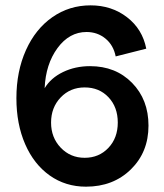

<svg xmlns="http://www.w3.org/2000/svg" viewBox="-20 -682 609 714"><path d="M299.8 12.2Q223.6 12.2 164.8 -29.5Q106 -71.3 73.5 -146Q41 -220.7 41 -316.9Q41 -416.5 76.4 -495.4Q111.8 -574.2 174.8 -618.2Q237.8 -662.1 316.9 -662.1Q395 -662.1 452.4 -617.9Q509.8 -573.7 523.9 -501L410.2 -472.2Q401.9 -514.2 372.1 -538.6Q342.3 -563 301.8 -563Q237.8 -563 193.8 -503.2Q149.9 -443.4 146 -354Q168.9 -392.1 214.4 -414.1Q259.8 -436 314.9 -436Q410.2 -436 471.2 -373.8Q532.2 -311.5 532.2 -214.8Q532.2 -116.2 466.6 -52Q400.9 12.2 299.8 12.2ZM418 -226.1Q418 -283.7 383.5 -320.3Q349.1 -356.9 294.9 -356.9Q241.2 -356.9 205.6 -319.6Q169.9 -282.2 169.9 -226.1Q169.9 -170.4 205.8 -132.8Q241.7 -95.2 294.9 -95.2Q348.1 -95.2 383.1 -132.1Q418 -168.9 418 -226.1Z"/></svg>

Font: Apfel Grotezk Mittel
Style: Regular
Weight: 500
Designer: Luigi Gorlero
Foundry: © 2023, Luigi Gorlero & Collletttivo
Version: Version 2.000;Glyphs 3.2 (3217)